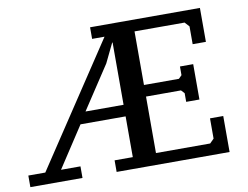

<svg xmlns="http://www.w3.org/2000/svg" viewBox="-76 -807 1179 914"><g transform="rotate(-10 513.5 -350.0)"><path d="M943 -700V-536H879V-622L859 -644H617V-385H786L801 -400V-442H865V-271H801V-313L786 -329H617V-56H879L899 -76V-174H963V0H417V-56H505V-253H287L158 -56H252V0H0V-56H82L472 -644H412V-700ZM321 -309H505V-610H503L458 -517Z"/></g></svg>

Font: PT Serif Caption
Style: Regular
Weight: 400
Designer: A.Korolkova, O.Umpeleva, V.Yefimov
Foundry: ParaType Ltd
Version: Version 1.000W OFL